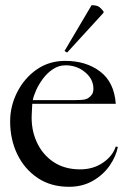

<svg xmlns="http://www.w3.org/2000/svg" viewBox="-20 -717 475 738"><path d="M245 1Q176 1 125.5 -32.5Q75 -66 47 -123Q19 -180 19 -251Q19 -309 46 -362.5Q73 -416 120.5 -449.5Q168 -483 231 -483Q311 -483 365 -442Q419 -401 425 -318H104L102 -278Q99 -220 121 -171.5Q143 -123 185.5 -94.5Q228 -66 288 -66Q338 -66 375.5 -91.5Q413 -117 425 -154L433 -152Q426 -116 401.5 -80.5Q377 -45 337 -22Q297 1 245 1ZM106 -332H261Q276 -332 293 -333Q310 -334 319 -340Q328 -346 333.5 -354Q339 -362 339 -376Q339 -413 307 -439.5Q275 -466 232 -466Q206 -466 184 -451.5Q162 -437 145.5 -415Q129 -393 119 -370.5Q109 -348 106 -332ZM238 -515 228 -521 332 -697Q354 -697 363 -689Q372 -681 378 -673V-668Z"/></svg>

Font: Mulat Addis
Style: Regular
Weight: 400
Designer: Fasil fikreab
Version: Version 1.001; ttfautohint (v1.8.3)